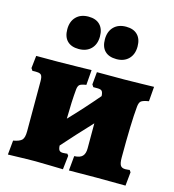

<svg xmlns="http://www.w3.org/2000/svg" viewBox="-112 -850 856 947"><g transform="rotate(15 316.0 -377.0)"><path d="M615 -79 622 -69 615 1 469 0 326 1 333 -74Q362 -75 374.5 -88Q387 -101 387 -128V-256Q309 -173 250 -106Q251 -88 256.5 -81.5Q262 -75 275 -75Q285 -75 290.5 -76Q296 -77 297 -77L304 -68L296 3Q279 3 235.5 1.5Q192 0 156 0Q115 0 55 2L15 3L22 -70Q55 -76 66 -88Q77 -100 77 -132V-388Q77 -411 70.5 -419Q64 -427 47 -427H25L17 -439L24 -503H134Q182 -503 234 -504.5Q286 -506 306 -506L300 -429Q274 -425 266.5 -418.5Q259 -412 257 -395Q251 -332 250 -243Q321 -317 387 -395Q386 -414 380 -420.5Q374 -427 358 -427H336L328 -439L334 -503H474Q513 -503 559.5 -504.5Q606 -506 625 -506L619 -431Q589 -426 580 -418.5Q571 -411 569 -389Q561 -306 561 -128Q561 -99 568 -88Q575 -77 593 -77Q602 -77 607.5 -78Q613 -79 615 -79ZM138 -670Q138 -710 161 -733.5Q184 -757 224 -757Q262 -757 282.5 -736Q303 -715 303 -677Q303 -637 280 -613.5Q257 -590 217 -590Q179 -590 158.5 -610.5Q138 -631 138 -670ZM330 -670Q330 -710 353 -733.5Q376 -757 416 -757Q454 -757 474.5 -736Q495 -715 495 -677Q495 -637 472 -613.5Q449 -590 410 -590Q371 -590 350.5 -610.5Q330 -631 330 -670Z"/></g></svg>

Font: Alegreya SC Black
Style: Regular
Weight: 900
Designer: Juan Pablo del Peral
Foundry: Huerta Tipografica
Version: Version 2.007; ttfautohint (v1.6)